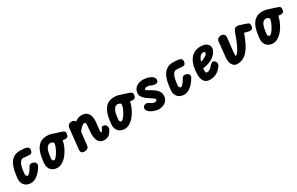

<svg xmlns="http://www.w3.org/2000/svg" viewBox="189 -1871 4942 3200"><g transform="rotate(-30 2660.0 -270.5)"><path d="M242.5 10Q214 10 184.2 0Q154.5 -10 130.2 -32.5Q106 -55 93.8 -92.8Q81.5 -130.5 88 -186Q93.5 -238 103 -290.2Q112.5 -342.5 130 -389.5Q147.5 -436.5 176 -472.8Q204.5 -509 247.2 -530Q290 -551 350.5 -551Q374.5 -551 401 -548.8Q427.5 -546.5 449.8 -543Q472 -539.5 483 -535.5Q502 -529 512.8 -506.8Q523.5 -484.5 510.5 -448.5Q499 -416.5 478.8 -411.8Q458.5 -407 435 -410.5Q409.5 -413.5 380.5 -416Q351.5 -418.5 339 -418.5Q311.5 -418.5 292.8 -401.2Q274 -384 261.5 -356Q249 -328 241.8 -296Q234.5 -264 230.8 -233.8Q227 -203.5 224.5 -182Q223.5 -168 227.2 -154.8Q231 -141.5 238.8 -133.2Q246.5 -125 257 -125Q270.5 -125 289 -142.8Q307.5 -160.5 327 -189Q346.5 -217.5 363.5 -250Q373.5 -267.5 400.2 -272.5Q427 -277.5 457 -262Q477.5 -252.5 485.8 -237.2Q494 -222 494.2 -207.2Q494.5 -192.5 489.5 -184Q462.5 -134 424.5 -89.5Q386.5 -45 340.5 -17.5Q294.5 10 242.5 10Z M752 10Q723.5 10 693.8 0Q664 -10 640 -32.5Q616 -55 603.5 -92.8Q591 -130.5 597.5 -186Q603 -238.5 612.8 -289.8Q622.5 -341 640.2 -386.2Q658 -431.5 686.5 -466.2Q715 -501 757.5 -521Q800 -541 860 -541Q880.5 -541 900 -539.2Q919.5 -537.5 937 -532L1080 -486.5Q1118.5 -474.5 1142.2 -464.2Q1166 -454 1170 -429.5Q1172.5 -415 1167.8 -391Q1163 -367 1153 -356.5Q1137 -340.5 1113.2 -340.2Q1089.5 -340 1067.5 -345L1057 -347.5Q1056 -340.5 1054.5 -333.2Q1053 -326 1051 -318.5Q1041 -278 1021.8 -233Q1002.5 -188 975 -145Q947.5 -102 912.8 -66.8Q878 -31.5 837.5 -10.8Q797 10 752 10ZM735.5 -182Q733.5 -168 737 -155.8Q740.5 -143.5 748.8 -136.2Q757 -129 768 -129Q780.5 -129 798.2 -145.5Q816 -162 834.8 -188.8Q853.5 -215.5 870.2 -247Q887 -278.5 898.5 -309Q910 -339.5 912 -363Q915 -385.5 893.5 -397Q872 -408.5 850 -408.5Q822.5 -408.5 803.5 -392.2Q784.5 -376 772.2 -349.5Q760 -323 752.8 -292.5Q745.5 -262 741.8 -232.8Q738 -203.5 735.5 -182Z M1279 0Q1239.5 0 1224 -20Q1208.5 -40 1211.5 -67.5L1254.5 -476Q1255.5 -485.5 1263 -500.8Q1270.5 -516 1288.5 -528.5Q1306.5 -541 1339 -541Q1364.5 -541 1381.5 -531.5Q1398.5 -522 1405.5 -504.5L1406 -503Q1425 -520 1459.8 -535.5Q1494.5 -551 1530 -551Q1590.5 -551 1628 -524.2Q1665.5 -497.5 1680.2 -445.8Q1695 -394 1686.5 -318.5L1678.5 -246Q1675 -213 1673.5 -191.8Q1672 -170.5 1672.8 -158.8Q1673.5 -147 1676 -142.5Q1678.5 -138 1682.5 -138Q1692.5 -138 1699.5 -149.5Q1706.5 -161 1711.8 -174.8Q1717 -188.5 1721.5 -195L1728 -204.5Q1735.5 -216 1750.5 -216.8Q1765.5 -217.5 1780 -213.5Q1796 -208.5 1807.5 -195Q1819 -181.5 1824 -164Q1828 -150 1824.8 -132Q1821.5 -114 1801 -80.5Q1775.5 -38 1743 -19Q1710.5 0 1665.5 0Q1619.5 0 1590 -19.2Q1560.5 -38.5 1545 -72Q1529.5 -105.5 1525 -149Q1520.5 -192.5 1525 -240.5L1533 -330.5Q1535 -352 1534.8 -371Q1534.5 -390 1529.5 -402.2Q1524.5 -414.5 1512 -414.5Q1490.5 -414.5 1460 -389.2Q1429.5 -364 1393.5 -316L1365 -57Q1363 -40 1342.5 -20Q1322 0 1279 0Z M2047.5 10Q2019 10 1989.2 0Q1959.5 -10 1935.5 -32.5Q1911.5 -55 1899 -92.8Q1886.5 -130.5 1893 -186Q1898.5 -238.5 1908.2 -289.8Q1918 -341 1935.8 -386.2Q1953.5 -431.5 1982 -466.2Q2010.5 -501 2053 -521Q2095.5 -541 2155.5 -541Q2176 -541 2195.5 -539.2Q2215 -537.5 2232.5 -532L2375.5 -486.5Q2414 -474.5 2437.8 -464.2Q2461.5 -454 2465.5 -429.5Q2468 -415 2463.2 -391Q2458.5 -367 2448.5 -356.5Q2432.5 -340.5 2408.8 -340.2Q2385 -340 2363 -345L2352.5 -347.5Q2351.5 -340.5 2350 -333.2Q2348.5 -326 2346.5 -318.5Q2336.5 -278 2317.2 -233Q2298 -188 2270.5 -145Q2243 -102 2208.2 -66.8Q2173.5 -31.5 2133 -10.8Q2092.5 10 2047.5 10ZM2031 -182Q2029 -168 2032.5 -155.8Q2036 -143.5 2044.2 -136.2Q2052.5 -129 2063.5 -129Q2076 -129 2093.8 -145.5Q2111.5 -162 2130.2 -188.8Q2149 -215.5 2165.8 -247Q2182.5 -278.5 2194 -309Q2205.5 -339.5 2207.5 -363Q2210.5 -385.5 2189 -397Q2167.5 -408.5 2145.5 -408.5Q2118 -408.5 2099 -392.2Q2080 -376 2067.8 -349.5Q2055.5 -323 2048.2 -292.5Q2041 -262 2037.2 -232.8Q2033.5 -203.5 2031 -182Z M2709.5 10Q2685 10 2655.2 2.8Q2625.5 -4.5 2598 -15.8Q2570.5 -27 2552 -39.5Q2521.5 -61 2506.5 -86.8Q2491.5 -112.5 2504 -143.5Q2512 -162 2530 -171.2Q2548 -180.5 2569 -180.2Q2590 -180 2605.5 -169.5Q2616.5 -162 2632.2 -151.5Q2648 -141 2666 -133Q2684 -125 2701.5 -125Q2725 -125 2735.8 -134Q2746.5 -143 2747 -155Q2747 -163.5 2738 -173.2Q2729 -183 2707 -197.5Q2700 -202.5 2687.8 -210.8Q2675.5 -219 2662.2 -228Q2649 -237 2639 -243Q2616 -257.5 2588.2 -281.2Q2560.5 -305 2542 -336.2Q2523.5 -367.5 2527.5 -403Q2534.5 -474.5 2587.5 -512.8Q2640.5 -551 2714.5 -551Q2745.5 -551 2781 -544.8Q2816.5 -538.5 2847 -524.5Q2891.5 -504.5 2910.8 -473.5Q2930 -442.5 2913.5 -407.5Q2901 -382 2868.8 -380.8Q2836.5 -379.5 2807 -393Q2794.5 -399 2770.2 -407.8Q2746 -416.5 2723.5 -416.5Q2703.5 -416.5 2686.8 -410.5Q2670 -404.5 2669 -393Q2667.5 -377.5 2691.2 -364.5Q2715 -351.5 2739.5 -337Q2764 -322.5 2790 -305.2Q2816 -288 2830.5 -274.5Q2854 -255 2874 -219.2Q2894 -183.5 2889 -136.5Q2884.5 -84.5 2856.2 -52.2Q2828 -20 2788.2 -5Q2748.5 10 2709.5 10Z M3190.5 10Q3162 10 3132.2 0Q3102.5 -10 3078.2 -32.5Q3054 -55 3041.8 -92.8Q3029.5 -130.5 3036 -186Q3041.5 -238 3051 -290.2Q3060.5 -342.5 3078 -389.5Q3095.5 -436.5 3124 -472.8Q3152.5 -509 3195.2 -530Q3238 -551 3298.5 -551Q3322.5 -551 3349 -548.8Q3375.5 -546.5 3397.8 -543Q3420 -539.5 3431 -535.5Q3450 -529 3460.8 -506.8Q3471.5 -484.5 3458.5 -448.5Q3447 -416.5 3426.8 -411.8Q3406.5 -407 3383 -410.5Q3357.5 -413.5 3328.5 -416Q3299.5 -418.5 3287 -418.5Q3259.5 -418.5 3240.8 -401.2Q3222 -384 3209.5 -356Q3197 -328 3189.8 -296Q3182.5 -264 3178.8 -233.8Q3175 -203.5 3172.5 -182Q3171.5 -168 3175.2 -154.8Q3179 -141.5 3186.8 -133.2Q3194.5 -125 3205 -125Q3218.5 -125 3237 -142.8Q3255.5 -160.5 3275 -189Q3294.5 -217.5 3311.5 -250Q3321.5 -267.5 3348.2 -272.5Q3375 -277.5 3405 -262Q3425.5 -252.5 3433.8 -237.2Q3442 -222 3442.2 -207.2Q3442.5 -192.5 3437.5 -184Q3410.5 -134 3372.5 -89.5Q3334.5 -45 3288.5 -17.5Q3242.5 10 3190.5 10Z M3685 10Q3651.5 10 3619.8 -6.2Q3588 -22.5 3568 -64Q3548 -105.5 3548.5 -181Q3549.5 -256 3565.2 -323Q3581 -390 3614.2 -441.5Q3647.5 -493 3700.2 -522.2Q3753 -551.5 3828 -551Q3893.5 -550.5 3931.2 -526.2Q3969 -502 3979.8 -465Q3990.5 -428 3974 -387.5Q3959 -351.5 3931.2 -322Q3903.5 -292.5 3865.5 -270Q3827.5 -247.5 3781.5 -233.2Q3735.5 -219 3684 -213.5Q3683.5 -205.5 3682.8 -197.2Q3682 -189 3681.5 -182Q3681 -170 3681.8 -155.8Q3682.5 -141.5 3687.2 -131.5Q3692 -121.5 3702 -121.5Q3724 -121.5 3741.5 -128.2Q3759 -135 3772.8 -145.5Q3786.5 -156 3796.2 -167Q3806 -178 3812.5 -186Q3835 -214 3859 -224.2Q3883 -234.5 3907.5 -218.5Q3918.5 -209.5 3927.2 -193Q3936 -176.5 3935.2 -155Q3934.5 -133.5 3916.5 -109Q3901.5 -89 3873.2 -61Q3845 -33 3799.2 -11.5Q3753.5 10 3685 10ZM3707 -324Q3729.5 -330 3752.2 -339.5Q3775 -349 3795.2 -361Q3815.5 -373 3829.2 -387.2Q3843 -401.5 3847.5 -417.5Q3850.5 -429 3840.5 -436Q3830.5 -443 3808.5 -443Q3784.5 -443 3765.2 -426.5Q3746 -410 3731.5 -383Q3717 -356 3707 -324Z M4220.5 10Q4172 10 4143.8 -18Q4115.5 -46 4105.2 -89.2Q4095 -132.5 4099.5 -178L4130.5 -476Q4134 -507.5 4160.5 -524.2Q4187 -541 4212.5 -541Q4243.5 -541 4266.5 -520Q4289.5 -499 4285.5 -460.5L4262 -243.5Q4258.5 -210 4255.2 -181.5Q4252 -153 4253.2 -136.5Q4254.5 -120 4264.2 -121.2Q4274 -122.5 4296 -148.5Q4317 -173 4337.5 -211Q4358 -249 4376.5 -292Q4395 -335 4409.8 -374.2Q4424.5 -413.5 4434.2 -441.2Q4444 -469 4446.5 -476Q4461 -509.5 4478 -525.2Q4495 -541 4526 -541Q4534.5 -541 4544.2 -539Q4554 -537 4563.5 -534L4636.5 -511.5Q4675.5 -499.5 4703 -487.8Q4730.5 -476 4734 -451.5Q4737 -436 4732.5 -412.8Q4728 -389.5 4717.5 -378.5Q4700 -361 4671.2 -362.2Q4642.5 -363.5 4597.5 -377.5L4571.5 -385.5Q4554.5 -340 4533 -288.2Q4511.5 -236.5 4492.5 -199Q4469.5 -156 4442.5 -118.2Q4415.5 -80.5 4383 -51.5Q4350.5 -22.5 4310.2 -6.2Q4270 10 4220.5 10Z M4901 10Q4872.5 10 4842.8 0Q4813 -10 4789 -32.5Q4765 -55 4752.5 -92.8Q4740 -130.5 4746.5 -186Q4752 -238.5 4761.8 -289.8Q4771.5 -341 4789.2 -386.2Q4807 -431.5 4835.5 -466.2Q4864 -501 4906.5 -521Q4949 -541 5009 -541Q5029.5 -541 5049 -539.2Q5068.5 -537.5 5086 -532L5229 -486.5Q5267.5 -474.5 5291.2 -464.2Q5315 -454 5319 -429.5Q5321.5 -415 5316.8 -391Q5312 -367 5302 -356.5Q5286 -340.5 5262.2 -340.2Q5238.5 -340 5216.5 -345L5206 -347.5Q5205 -340.5 5203.5 -333.2Q5202 -326 5200 -318.5Q5190 -278 5170.8 -233Q5151.5 -188 5124 -145Q5096.5 -102 5061.8 -66.8Q5027 -31.5 4986.5 -10.8Q4946 10 4901 10ZM4884.5 -182Q4882.5 -168 4886 -155.8Q4889.5 -143.5 4897.8 -136.2Q4906 -129 4917 -129Q4929.5 -129 4947.2 -145.5Q4965 -162 4983.8 -188.8Q5002.5 -215.5 5019.2 -247Q5036 -278.5 5047.5 -309Q5059 -339.5 5061 -363Q5064 -385.5 5042.5 -397Q5021 -408.5 4999 -408.5Q4971.5 -408.5 4952.5 -392.2Q4933.5 -376 4921.2 -349.5Q4909 -323 4901.8 -292.5Q4894.5 -262 4890.8 -232.8Q4887 -203.5 4884.5 -182Z"/></g></svg>

Font: Edu NSW ACT Hand Pre
Style: Regular
Weight: 400
Designer: Tina and Corey Anderson, Eben Sorkin, Mirko Velimirovic
Foundry: Sorkin Type Co.
Version: Version 2.000